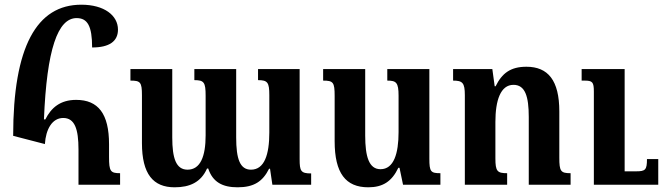

<svg xmlns="http://www.w3.org/2000/svg" viewBox="-20 -786 2831 817"><path d="M171 -173C175 -236 202 -284 249 -284C298 -284 314 -237 314 -150V0H491V-49C450 -49 444 -57 444 -118V-172C444 -302 398 -361 304 -361C237 -361 198 -328 173 -278H167C179 -577 226 -709 306 -709C352 -709 372 -676 372 -584C445 -584 482 -610 482 -660C482 -720 424 -766 326 -766C136 -766 36 -587 36 -208Z M1078 -492V-445C1119 -445 1126 -435 1126 -381V-222C1126 -128 1105 -64 1048 -64C1001 -64 985 -110 985 -201V-492H807V-445C848 -445 855 -436 855 -379V-210C855 -121 833 -64 778 -64C729 -64 713 -113 713 -201V-492H535V-443C577 -443 584 -437 584 -381V-177C584 -45 632 11 723 11C787 11 835 -10 861 -69H866C885 -11 927 11 991 11C1061 11 1098 -14 1125 -68H1129L1139 0H1304V-48C1260 -48 1255 -58 1255 -109V-492Z M1547 11C1608 11 1647 -13 1675 -72H1680L1695 0H1854V-49C1813 -49 1807 -55 1807 -111V-492H1628V-443C1666 -443 1676 -435 1676 -379V-224C1676 -133 1656 -66 1599 -66C1550 -66 1534 -120 1534 -209V-492H1355V-443C1398 -443 1404 -436 1404 -378V-185C1404 -49 1451 11 1547 11Z M2408 -49C2366 -49 2360 -57 2360 -115V-312C2360 -444 2312 -502 2220 -502C2152 -502 2116 -474 2089 -419H2085L2075 -492H1908V-443C1948 -443 1958 -434 1958 -381V0H2138V-49C2096 -49 2088 -57 2088 -112V-267C2088 -359 2110 -425 2165 -425C2215 -425 2230 -375 2230 -288V0H2408ZM2781 -109H2733C2733 -63 2726 -57 2687 -57H2638V-492H2455V-443H2467C2501 -443 2507 -437 2507 -396V0H2781Z"/></svg>

Font: Noto Serif Armenian Condensed
Style: Bold
Weight: 700
Width: 3
Designer: Monotype Design Team
Foundry: Monotype Imaging Inc.
Version: Version 2.008